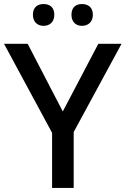

<svg xmlns="http://www.w3.org/2000/svg" viewBox="-20 -931 622 951"><path d="M143 -858C143 -821 167 -803 196 -803C225 -803 249 -821 249 -858C249 -896 225 -911 196 -911C167 -911 143 -896 143 -858ZM334 -858C334 -821 357 -803 386 -803C415 -803 440 -821 440 -858C440 -896 415 -911 386 -911C357 -911 334 -896 334 -858ZM291 -379 117 -714H0L238 -273V0H345V-277L582 -714H467Z"/></svg>

Font: Noto Sans Medefaidrin Medium
Style: Regular
Weight: 500
Designer: Dalton Maag Ltd
Foundry: Dalton Maag Ltd
Version: Version 1.002